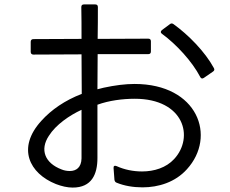

<svg xmlns="http://www.w3.org/2000/svg" viewBox="-20 -820 1040 869"><path d="M119 -585C119 -577 124 -573 131 -573L349 -574C349 -515 350 -454 350 -395C274 -366 212 -323 167 -273C55 -150 113 -35 233 13C259 23 285 29 309 29C395 29 421 -31 421 -105C421 -175 421 -259 421 -346C473 -365 535 -373 590 -373C813 -373 860 -199 768 -100C732 -61 678 -44 623 -44C583 -44 543 -52 508 -68C499 -72 493 -69 494 -59L498 -6C499 0 502 5 508 7C542 21 583 28 625 28C697 28 773 5 826 -54C961 -202 876 -440 589 -440C547 -440 500 -434 449 -423C440 -421 431 -418 421 -416C421 -469 422 -523 422 -575H651C659 -575 663 -579 663 -587V-633C663 -641 659 -645 651 -645L422 -644C423 -696 423 -745 423 -788C423 -796 419 -800 411 -800H360C352 -800 348 -796 348 -788C349 -745 349 -696 349 -644L131 -643C124 -643 119 -639 119 -631ZM944 -496C950 -500 952 -505 948 -512C908 -586 832 -663 765 -711C759 -715 754 -715 748 -710L713 -684C706 -678 706 -672 713 -667C779 -619 850 -541 886 -472C890 -464 895 -463 902 -467ZM259 -53C182 -82 160 -143 201 -205C233 -256 295 -298 349 -323C349 -238 349 -161 349 -103C348 -62 325 -46 296 -46C284 -46 271 -48 259 -53Z"/></svg>

Font: LINE Seed JP_OTF Regular
Style: Regular
Weight: 400
Designer: LY Corporation & Fontrix & Fontworks
Version: Version 1.002